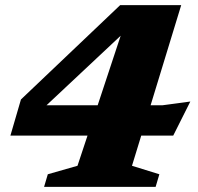

<svg xmlns="http://www.w3.org/2000/svg" viewBox="-20 -727 771 747"><path d="M447.5 -707H685L566 -317.5H612.5L720.5 -332L654 -199.5H529.5L493.5 -82L600 -49L585.5 0H151.5L166 -49L281.5 -82L320.5 -199.5H20.5L61.5 -340ZM360 -317.5 449.5 -588 161 -317.5Z"/></svg>

Font: Newsreader Caption
Style: Bold Italic
Weight: 700
Italic angle: -17°
Designer: Hugues Gentile
Foundry: Production Type
Version: Version 1.001